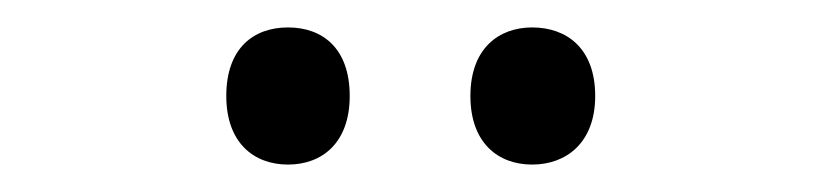

<svg xmlns="http://www.w3.org/2000/svg" viewBox="-20 -746 599 140"><path d="M145 -676C145 -642 165 -626 190 -626C215 -626 235 -642 235 -676C235 -711 215 -726 190 -726C165 -726 145 -711 145 -676ZM323 -676C323 -642 343 -626 368 -626C393 -626 414 -642 414 -676C414 -711 393 -726 368 -726C344 -726 323 -711 323 -676Z"/></svg>

Font: Noto Sans Armenian SemiCondensed
Style: Regular
Weight: 400
Width: 4
Designer: Monotype Design Team
Foundry: Monotype Imaging Inc.
Version: Version 2.008